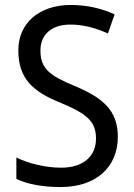

<svg xmlns="http://www.w3.org/2000/svg" viewBox="-20 -744 539 774"><path d="M455 -193C455 -298 396 -349 282 -397C178 -440 143 -468 143 -541C143 -602 185 -645 264 -645C317 -645 369 -630 415 -609L442 -686C395 -708 335 -724 265 -724C140 -724 53 -652 54 -540C54 -428 112 -375 221 -331C332 -285 367 -254 367 -185C367 -116 318 -68 226 -68C162 -68 93 -86 46 -109V-23C90 -1 153 10 225 10C365 10 455 -68 455 -193Z"/></svg>

Font: Noto Sans Lao Looped SemiCondensed
Style: Regular
Weight: 400
Width: 4
Designer: Mark Frömberg, Ben Mitchell
Foundry: The Fontpad Ltd
Version: Version 1.002